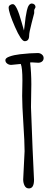

<svg xmlns="http://www.w3.org/2000/svg" viewBox="-20 -1056 280 1083"><path d="M10.3 0ZM180.2 -1015.1 172.9 -1000V-981.9L158.7 -927.2Q144.5 -872.6 144.5 -856Q144.5 -823.7 119.1 -823.7Q99.6 -823.7 64.2 -904.8Q28.8 -985.8 28.8 -1013.7Q28.8 -1021.5 36.1 -1027.1Q43.5 -1032.7 52.7 -1032.7Q73.7 -1032.7 102.1 -929.7L115.2 -883.8Q117.2 -894.5 119.6 -917.5Q122.1 -940.4 124.5 -958.5Q127.4 -976.6 131.3 -995.6Q140.1 -1036.1 159.2 -1036.1Q168 -1036.1 174.1 -1030.5Q180.2 -1024.9 180.2 -1015.1ZM156.7 -580.6 154.8 -451.7 163.6 -221.7 171.9 -42Q171.9 6.8 143.1 6.8Q126.5 6.8 118.7 -8.8Q110.8 -24.4 110.8 -43.5L118.7 -203.1Q118.7 -254.9 111.8 -358.9Q105 -462.9 105 -514.6L106.4 -602.1Q106.4 -673.8 97.2 -695.3L43 -689.9Q30.3 -689.9 20.3 -697.5Q10.3 -705.1 10.3 -717Q10.3 -729 34.2 -737.3Q58.6 -746.1 92.8 -750Q152.8 -756.8 193.8 -756.8Q206.1 -756.8 216.1 -748.8Q226.1 -740.7 226.1 -728.5Q226.1 -716.3 217.3 -709.2Q208.5 -702.1 195.8 -702.1L160.2 -704.1Q153.3 -704.1 149.9 -703.6Q156.7 -646 156.7 -580.6Z"/></svg>

Font: Amatic
Style: Bold
Weight: 700
Width: 3
Version: Version 2.000; ttfautohint (v0.92-dirty) -l 8 -r 50 -G 50 -x